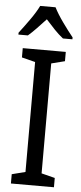

<svg xmlns="http://www.w3.org/2000/svg" viewBox="-62 -1027 424 1009"><g transform="rotate(5 150.0 -522.5)"><path d="M263 -51H36V-100L107 -118V-698L36 -716V-765H263V-716L192 -698V-118L263 -100ZM189 -994Q206 -960 236 -918Q266 -876 292 -844V-834H242Q219 -852 196 -876Q173 -900 149 -927Q124 -900 100.5 -875.5Q77 -851 57 -834H7V-844Q34 -879 63 -920Q92 -961 108 -994Z"/></g></svg>

Font: Noto Sans Tamil UI Condensed
Style: Regular
Weight: 400
Width: 3
Designer: Jelle Bosma - Monotype Design Team
Foundry: Monotype Imaging Inc.
Version: Version 2.004; ttfautohint (v1.8.4.7-5d5b)